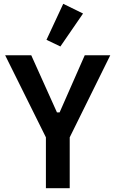

<svg xmlns="http://www.w3.org/2000/svg" viewBox="-20 -988 606 1008"><path d="M221 0V-267L7 -698H144L279 -398H293L425 -698H559L346 -267V0ZM297 -744 224 -779 312 -968 416 -917Z"/></svg>

Font: IBM Plex Sans Condensed SemiBold
Style: Regular
Weight: 600
Width: 3
Designer: Mike Abbink, Paul van der Laan, Pieter van Rosmalen
Foundry: Bold Monday
Version: Version 1.3